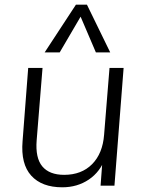

<svg xmlns="http://www.w3.org/2000/svg" viewBox="-20 -790 609 817"><path d="M245 7Q158 7 113 -42.5Q68 -92 76 -189L100 -501H161L136 -193Q130 -118 160 -82Q190 -46 253 -46Q327 -46 372 -91.5Q417 -137 423 -217L446 -501H506L467 0H408L416 -108L429 -120Q407 -59 358 -26Q309 7 245 7ZM234 -567H170L303 -770H350L449 -567H388L323 -719Z"/></svg>

Font: Muli Light
Style: Italic
Weight: 300
Italic angle: -4.541°
Designer: Vernon Adams
Foundry: Vernon Adams
Version: Version 2.100; ttfautohint (v1.8.1.43-b0c9)